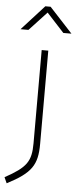

<svg xmlns="http://www.w3.org/2000/svg" viewBox="-120 -764 411 1014"><g transform="rotate(5 85.0 -257.5)"><path d="M0 -600 93 -700 185 -600H228L106 -732H78L-42 -600ZM79 -6C79 91 55 124 -58 186L-44 217C84 151 114 106 114 -5V-500H79V-6Z"/></g></svg>

Font: RazerF5 Thin
Style: Regular
Weight: 250
Foundry: Razer Inc.
Version: Version 2